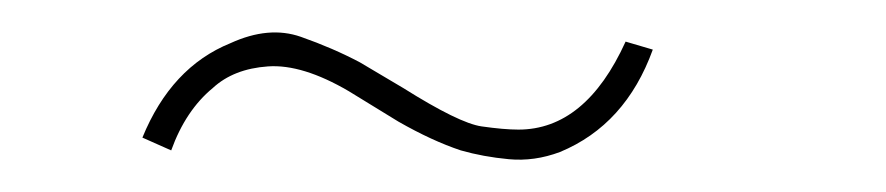

<svg xmlns="http://www.w3.org/2000/svg" viewBox="-20 -209 554 120"><path d="M304 -128Q346 -128 371 -183L388 -178Q371 -131 330 -114Q314 -108 298 -109.5Q282 -111 268 -115Q250 -121 229 -133L198 -152Q169 -169 147.5 -167.5Q126 -166 113 -154Q96 -140 87 -115L69 -123Q87 -167 124 -182Q148 -193 168 -186Q188 -179 205 -170L232 -154Q267 -132 281 -130Q295 -128 304 -128Z"/></svg>

Font: Kapakana
Style: Regular
Weight: 400
Designer: Kousuke Nagai
Version: Version 1.002